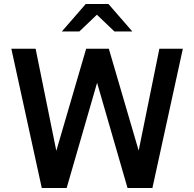

<svg xmlns="http://www.w3.org/2000/svg" viewBox="-20 -945 976 965"><path d="M190 0 37 -700H159L263 -187L413 -700H527L677 -188L781 -700H899L746 0H621L468 -529L315 0ZM555 -787 467 -871 379 -787H291L411 -925H525L645 -787Z"/></svg>

Font: Red Hat Text Medium
Style: Regular
Weight: 500
Designer: Pentagram, MCKL
Foundry: Pentagram, MCKL
Version: Version 1.023